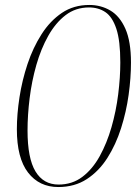

<svg xmlns="http://www.w3.org/2000/svg" viewBox="-20 -743 561 774"><path d="M215 11Q138 11 93 -47.5Q48 -106 48 -222Q48 -282 58.5 -350.5Q69 -419 91 -485Q113 -551 147.5 -605Q182 -659 229.5 -691Q277 -723 340 -723Q387 -723 425 -700.5Q463 -678 485.5 -627Q508 -576 508 -491Q508 -429 498.5 -360.5Q489 -292 468 -226Q447 -160 413 -106.5Q379 -53 330 -21Q281 11 215 11ZM216 1Q271 1 312 -30Q353 -61 382 -113.5Q411 -166 429.5 -230.5Q448 -295 456.5 -363Q465 -431 465 -491Q465 -579 449 -627Q433 -675 405 -694Q377 -713 339 -713Q285 -713 244.5 -682Q204 -651 174.5 -598.5Q145 -546 126.5 -481Q108 -416 99.5 -347.5Q91 -279 91 -217Q91 -105 123 -52Q155 1 216 1Z"/></svg>

Font: Noto Serif Display ExtraLight
Style: Italic
Weight: 200
Italic angle: -12°
Designer: Monotype Design Team
Foundry: Monotype Imaging Inc.
Version: Version 2.009